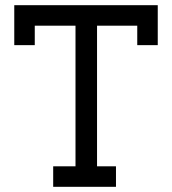

<svg xmlns="http://www.w3.org/2000/svg" viewBox="-20 -720 663 740"><path d="M427 0V-79H354V-621H509V-546H588V-700H35V-546H114V-621H271V-79H185V0Z"/></svg>

Font: Josefin Slab Thin
Style: Bold
Weight: 700
Version: Version 2.000